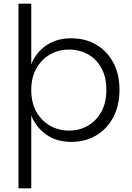

<svg xmlns="http://www.w3.org/2000/svg" viewBox="-20 -760 715 1038"><path d="M80 258V-740H149V-412Q173 -474 228.5 -513.5Q284 -553 366 -553Q441 -553 499.5 -519Q558 -485 592 -422.5Q626 -360 626 -274Q626 -189 592 -125.5Q558 -62 499.5 -27.5Q441 7 366 7Q284 7 228.5 -33.5Q173 -74 149 -136V258ZM352 -54Q410 -54 455.5 -80.5Q501 -107 528 -156Q555 -205 555 -274Q555 -344 528 -392.5Q501 -441 455.5 -466.5Q410 -492 352 -492Q297 -492 250.5 -465.5Q204 -439 176.5 -390Q149 -341 149 -273Q149 -205 176.5 -156Q204 -107 250.5 -80.5Q297 -54 352 -54Z"/></svg>

Font: Parkinsans Light Light
Style: Regular
Weight: 300
Version: Version 1.000